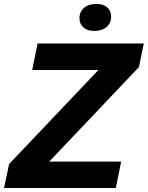

<svg xmlns="http://www.w3.org/2000/svg" viewBox="-46 -948 745 968"><path d="M-25.7 0 -0.1 -121 450.1 -595.1H116.4L143.4 -729H679L654.4 -609.7L202.3 -133.4H564.9L537.9 0ZM429.3 -792Q393.7 -792 374.1 -810Q354.6 -828 354.6 -856.7Q354.6 -888.6 377.9 -908.4Q401.1 -928.3 439.7 -928.3Q475.3 -928.3 494.9 -910.4Q514.4 -892.6 514.4 -863.6Q514.4 -831.7 491.1 -811.9Q467.9 -792 429.3 -792Z"/></svg>

Font: Mona Sans ExtraLight
Style: Italic
Weight: 200
Italic angle: -11.6951°
Designer: Deni Anggara
Foundry: GitHub
Version: Version 2.000